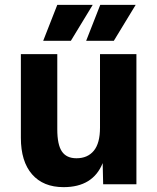

<svg xmlns="http://www.w3.org/2000/svg" viewBox="-20 -759 647 791"><path d="M242 12Q158 12 112 -41Q66 -94 66 -191V-536H216V-226Q216 -163 235 -135Q254 -107 295 -107Q341 -107 366.5 -138Q392 -169 392 -233V-536H542V0H405L403 -87Q363 12 242 12ZM158 -591 216 -739H362L272 -591ZM335 -591 393 -739H539L449 -591Z"/></svg>

Font: Geist
Style: Bold
Weight: 400
Designer: Basement.studio, Andrés Briganti, Mateo Zaragoza
Foundry: Basement.studio, Vercel, Andrés Briganti, Guido Ferreyra, Mateo Zaragoza
Version: Version 1.401